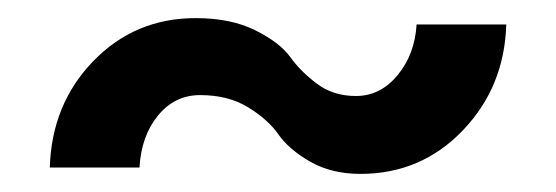

<svg xmlns="http://www.w3.org/2000/svg" viewBox="-20 -368 614 212"><path d="M378 -176Q346 -176 322.5 -189.5Q299 -203 287.5 -219.5Q276 -236 254 -249.5Q232 -263 201 -263Q173 -263 154.5 -240.5Q136 -218 134 -183H35Q37 -253 83 -300.5Q129 -348 196 -348Q235 -348 262 -334.5Q289 -321 300.5 -305Q312 -289 330 -275.5Q348 -262 373 -262Q400 -262 419 -285Q438 -308 440 -341H539Q537 -272 491 -224Q445 -176 378 -176Z"/></svg>

Font: MB Grotesk
Style: Regular
Weight: 400
Designer: Nawras Khrais
Foundry: Nawras Khrais
Version: Version 1.000;PS 001.000;hotconv 1.0.88;makeotf.lib2.5.64775